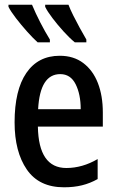

<svg xmlns="http://www.w3.org/2000/svg" viewBox="-20 -786 496 816"><path d="M234 -549Q293 -549 334 -518Q375 -487 396 -433Q417 -379 417 -308V-248H141Q144 -72 262 -72Q330 -72 395 -110V-25Q363 -7 328.5 1.5Q294 10 252 10Q146 10 94 -65.5Q42 -141 42 -266Q42 -403 92 -476Q142 -549 234 -549ZM236 -471Q150 -471 142 -322H323Q323 -385 301.5 -428Q280 -471 236 -471ZM271 -766Q278 -747 291 -721Q304 -695 319 -667.5Q334 -640 347 -618V-606H298Q276 -624 250.5 -652Q225 -680 203 -709Q181 -738 172 -757V-766ZM116 -766Q131 -730 151 -691Q171 -652 192 -618V-606H140Q120 -624 95 -652Q70 -680 48 -708.5Q26 -737 16 -757V-766Z"/></svg>

Font: Avrile Sans Condensed Medium
Style: Regular
Weight: 500
Width: 3
Designer: Monotype Design Team
Foundry: Monotype Imaging Inc.
Version: Version 2.001;September 10, 2019;FontCreator 11.5.0.2425 64-